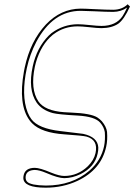

<svg xmlns="http://www.w3.org/2000/svg" viewBox="-20 -680 621 888"><path d="M94.2 -367.2Q120.1 -489.7 192.4 -566.9Q261.7 -639.6 353 -640.1Q371.6 -640.1 416.5 -637.7Q474.1 -634.8 503.9 -634.8Q544.9 -635.3 570.3 -660.2L581.1 -649.9Q553.7 -589.4 526.9 -570.3Q497.1 -550.3 449.7 -549.8Q430.7 -549.8 393.1 -554.2Q356.9 -558.1 339.8 -558.1Q276.4 -558.1 229 -522.5Q226.1 -520.5 224.1 -519Q170.4 -474.6 146 -391.1Q143.1 -380.4 141.1 -371.1Q119.6 -267.6 157.7 -210.9Q187.5 -167.5 276.4 -161.1Q288.1 -160.2 311.5 -159.2Q398.4 -155.8 429.7 -137.2Q442.4 -128.9 451.2 -119.1Q472.2 -93.8 475.1 -69.8Q478 -31.7 471.2 -2Q448.2 105 337.9 156.7Q270.5 188 191.9 188Q89.4 188 87.9 144Q87.9 136.7 89.8 128.9Q97.7 96.7 140.6 96.2Q164.1 96.2 217.3 118.7Q254.4 133.8 277.3 133.8Q339.4 133.8 386.2 88.9Q414.6 61 421.9 27.8Q435.1 -33.2 379.9 -48.3Q363.3 -52.7 277.8 -58.6Q171.9 -65.9 128.9 -109.4Q122.1 -116.2 117.2 -123Q63 -195.8 90.8 -350.1Q92.8 -359.4 94.2 -367.2ZM104 -364.7Q77.1 -239.3 107.9 -160.2Q115.2 -142.1 125 -128.9Q157.2 -85.4 259.8 -73.7Q357.4 -62.5 364.3 -61Q432.1 -46.4 434.6 2Q435.1 15.1 431.6 30.3Q418.5 92.3 352.1 125.5Q314.9 143.6 277.3 144Q249.5 144 194.3 120.1Q161.1 106 140.6 106Q105.5 107.4 99.6 130.9Q93.8 157.7 116.2 167.5Q124.5 170.9 135.3 173.3Q158.2 177.7 191.9 178.2Q313.5 178.2 393.6 109.4Q447.3 62 461.4 -3.9Q467.3 -33.2 464.8 -68.8Q460.9 -92.3 443.8 -112.3Q419.4 -141.1 339.4 -145.5Q249 -150.4 223.6 -157.2Q173.8 -170.9 149.4 -205.6Q108.4 -266.1 131.3 -373Q149.9 -459 205.1 -515.1Q211.9 -522 218.3 -526.9Q272.9 -567.4 339.8 -567.9Q358.9 -567.9 395.5 -564Q431.6 -560.1 449.7 -560.1Q516.6 -560.1 546.9 -605.5Q556.2 -619.6 567.9 -645Q539.6 -625.5 503.9 -625Q473.6 -625 415.5 -627.9Q370.6 -629.9 353 -629.9Q224.6 -629.9 147.9 -486.3Q117.7 -428.2 104 -364.7Z"/></svg>

Font: Linux Biolinum Outline O
Style: Italic
Weight: 400
Italic angle: -12°
Designer: Philipp H. Poll
Foundry: Philipp H. Poll
Version: Version 0.6.2